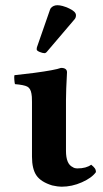

<svg xmlns="http://www.w3.org/2000/svg" viewBox="-20 -703 394 733"><path d="M231.9 -127Q231.9 -76.7 257.8 -64.9Q264.2 -60.1 275.9 -60.1Q309.1 -60.1 328.1 -74.2Q337.9 -66.4 342 -60.5Q346.2 -54.7 346.2 -45.9Q330.6 -23.9 292.7 -7.1Q254.9 9.8 214.8 9.8Q201.2 9.8 179.2 4.9Q136.2 -8.3 119.1 -33.2Q102.1 -58.1 102.1 -105V-314Q102.1 -337.4 100.1 -345.2Q96.7 -365.7 84.2 -372.3Q71.8 -378.9 37.1 -381.8Q35.6 -386.7 34.7 -398.9Q33.7 -411.1 35.2 -416Q47.9 -417.5 73.2 -420.4Q98.6 -423.3 110.8 -424.8Q190.9 -435.5 212.9 -443.8Q235.8 -443.8 235.8 -426.8Q231.9 -356.4 231.9 -320.8ZM199.2 -683.1Q217.3 -683.1 243.7 -670.9Q270 -658.7 270 -645Q270 -635.7 265.1 -629.9L161.1 -507.8Q155.3 -500 149.9 -500Q143.1 -500 131.6 -504.6Q120.1 -509.3 120.1 -514.2Q120.1 -520 121.1 -522.9L170.9 -666L173.8 -671.9Q183.6 -683.1 199.2 -683.1Z"/></svg>

Font: Common Serif
Style: Bold
Weight: 700
Designer: Philipp H. Poll, Khaled Hosny
Foundry: Stefan Peev, Context Ltd.
Version: Version 1.026